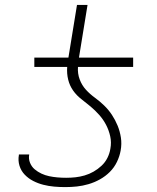

<svg xmlns="http://www.w3.org/2000/svg" viewBox="-20 -755 640 783"><path d="M246 8Q223 8 200.5 6Q178 4 156.5 -1.5Q135 -7 115.5 -17Q96 -27 81 -42.5Q66 -58 59.5 -79Q53 -100 57 -123V-125H99V-124Q96 -107 102.5 -91Q109 -75 121.5 -64.5Q134 -54 149 -47Q164 -40 180.5 -36.5Q197 -33 214.5 -31.5Q232 -30 250 -30Q269 -30 287.5 -32Q306 -34 325 -39.5Q344 -45 361.5 -55Q379 -65 394 -79Q409 -93 418 -111Q427 -129 430 -148Q435 -174 429.5 -199Q424 -224 412.5 -246Q401 -268 384.5 -286.5Q368 -305 349.5 -320.5Q331 -336 311.5 -351Q292 -366 278 -386Q264 -406 258 -430.5Q252 -455 254 -482H120V-520H259L294 -735H337L302 -520H523V-482H298Q296 -455 305 -431Q314 -407 330.5 -389Q347 -371 367 -356.5Q387 -342 405 -324.5Q423 -307 436.5 -286.5Q450 -266 459.5 -243Q469 -220 473 -194Q477 -168 472 -141Q468 -118 457 -95Q446 -72 428 -54Q410 -36 387.5 -23.5Q365 -11 341 -4Q317 3 293.5 5.5Q270 8 246 8Z"/></svg>

Font: Iosevka Extralight Extended
Style: Italic
Weight: 200
Width: 7
Italic angle: -9°
Monospace: yes
Designer: Belleve Invis
Foundry: Belleve Invis
Version: Version 32.5.0; ttfautohint (v1.8.4)